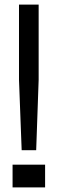

<svg xmlns="http://www.w3.org/2000/svg" viewBox="-20 -820 275 840"><path d="M74.8 -162.8 63.1 -471.1V-800H149.1V-470.7L138.3 -162.8ZM35 0V-99.7H177.3V0Z"/></svg>

Font: Big Shoulders Thin
Style: Regular
Weight: 100
Version: Version 2.002